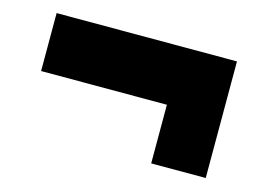

<svg xmlns="http://www.w3.org/2000/svg" viewBox="-58 -532 753 544"><g transform="rotate(15 318.5 -260.0)"><path d="M578 -431V-89H418V-261H49V-431Z"/></g></svg>

Font: Raleway Black
Style: Regular
Weight: 900
Designer: Matt McInerney, Pablo Impallari, Rodrigo Fuenzalida
Foundry: Matt McInerney, Pablo Impallari, Rodrigo Fuenzalida
Version: Version 4.026